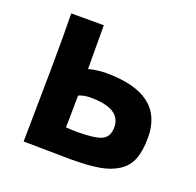

<svg xmlns="http://www.w3.org/2000/svg" viewBox="-95 -594 708 695"><g transform="rotate(20 259.0 -246.5)"><path d="M235.8 -232.4Q224.1 -232.4 212.9 -230.2Q201.7 -228 196.3 -225.6L191.4 -223.6Q190.9 -154.8 190.2 -129.4Q189.5 -104 189.5 -100.6Q209.5 -98.6 233.4 -98.6Q301.8 -98.6 327.9 -111.1Q354 -123.5 354 -160.6Q354 -232.4 235.8 -232.4ZM66.4 -494.6H86.9H191.9L192.4 -326.2Q226.1 -335 259.8 -335Q481.4 -335 481.4 -167Q481.4 -116.2 468.8 -83.5Q456.1 -50.8 426.3 -31.5Q396.5 -12.2 353.8 -4.9Q311 2.4 244.1 2.4Q222.2 2.4 157.5 1.2Q92.8 0 63 0Q63 -33.7 65.2 -159.4Q67.4 -285.2 67.4 -400.4Q67.4 -428.2 66.9 -450.7Q66.4 -473.1 66.4 -494.6Z"/></g></svg>

Font: Fantasque Sans Mono
Style: Bold
Weight: 700
Monospace: yes
Designer: Jany Belluz
Version: Version 1.8.0 ; ttfautohint (v1.8.2)